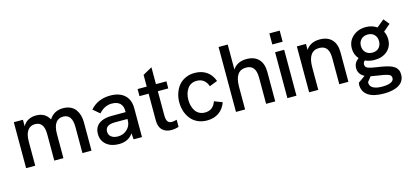

<svg xmlns="http://www.w3.org/2000/svg" viewBox="-72 -1238 4253 1991"><g transform="rotate(-15 2054.0 -242.0)"><path d="M68.5 0V-493H166.5V-423Q189.5 -464.5 226.5 -483Q263.5 -501.5 306.5 -501.5Q406.5 -501.5 449 -421Q499.5 -501.5 598 -501.5Q643 -501.5 677 -485.5Q711 -469.5 731 -441.5Q751 -413.5 760.8 -378.8Q770.5 -344 770.5 -303.5V0H673V-280Q673 -417 576 -417Q524 -417 496.5 -377.2Q469 -337.5 469 -260V0H371V-286Q371 -351.5 346.8 -384.2Q322.5 -417 276 -417Q223 -417 194.8 -377Q166.5 -337 166.5 -260V0Z M1222.5 0 1217.5 -66.5Q1167.5 8.5 1064.5 8.5Q981 8.5 930 -34.8Q879 -78 879 -149Q879 -227.5 940 -265Q987 -294 1066.5 -294H1215.5V-310Q1215.5 -361 1185.5 -389Q1155.5 -417 1098.5 -417Q1020 -417 960 -349L889.5 -408.5Q969.5 -501.5 1105.5 -501.5Q1203.5 -501.5 1258 -451.2Q1312.5 -401 1312.5 -310V0ZM1075.5 -71Q1133.5 -71 1174.5 -109.8Q1215.5 -148.5 1215.5 -206V-220.5H1080.5Q1029.5 -220.5 1002.5 -202Q977 -183.5 977 -148Q977 -112.5 1003.5 -91.8Q1030 -71 1075.5 -71Z M1627.5 8.5Q1568 8.5 1531.8 -25.8Q1495.5 -60 1495.5 -132V-417H1397.5V-493H1495.5V-619L1594.5 -674V-493H1706.5V-417H1594.5V-158.5Q1594.5 -114.5 1608 -93.2Q1621.5 -72 1653.5 -72Q1676 -72 1706.5 -81V-5Q1669.5 8.5 1627.5 8.5Z M2011 8.5Q1956 8.5 1911.2 -12.2Q1866.5 -33 1838 -68.5Q1809.5 -104 1794.2 -149.8Q1779 -195.5 1779 -247Q1779 -298 1794.2 -343.8Q1809.5 -389.5 1838 -424.8Q1866.5 -460 1911.2 -480.8Q1956 -501.5 2011 -501.5Q2084 -501.5 2136.8 -466.2Q2189.5 -431 2215 -361L2129 -327.5Q2115 -369.5 2085.2 -393.2Q2055.5 -417 2011 -417Q1945.5 -417 1911 -367.5Q1876.5 -318 1876.5 -247Q1876.5 -213 1884.8 -183Q1893 -153 1908.8 -129Q1924.5 -105 1951 -91Q1977.5 -77 2011 -77Q2099 -77 2129 -166L2215 -132.5Q2189.5 -63 2136.8 -27.2Q2084 8.5 2011 8.5Z M2321.5 0V-697H2419.5V-429Q2467.5 -501.5 2568.5 -501.5Q2651 -501.5 2697 -453.8Q2743 -406 2743 -316V0H2645V-280Q2645 -350 2619.2 -383.5Q2593.5 -417 2540.5 -417Q2419.5 -417 2419.5 -243V0Z M2873.5 0V-493H2971V0ZM2866.5 -578V-697H2977.5V-578Z M3107 0V-493H3205V-429Q3253 -501.5 3354 -501.5Q3436.5 -501.5 3482.5 -453.8Q3528.5 -406 3528.5 -316V0H3430.5V-280Q3430.5 -350 3404.8 -383.5Q3379 -417 3326 -417Q3205 -417 3205 -243V0Z M3854.5 213.5Q3743.5 213.5 3685.5 173.8Q3627.5 134 3627.5 58.5Q3627.5 51 3630.5 37.5L3706.5 -16.5Q3642 -48.5 3642 -116Q3642 -172.5 3694 -210.5Q3652 -257 3652 -323.5Q3652 -402 3708.2 -451.8Q3764.5 -501.5 3847 -501.5Q3915 -501.5 3966 -466L4046 -531.5L4096 -470.5L4020.5 -406Q4041.5 -368 4041.5 -320Q4041.5 -242.5 3988.5 -195.5Q3935.5 -148.5 3850.5 -148.5Q3795 -148.5 3750.5 -169.5Q3731 -154.5 3731 -131Q3731 -103.5 3756.5 -91.8Q3782 -80 3848.5 -70.5Q3872.5 -67 3886.8 -64.8Q3901 -62.5 3922 -58.5Q3943 -54.5 3955.5 -51.2Q3968 -48 3984.8 -43Q4001.5 -38 4011.5 -32.5Q4021.5 -27 4033.5 -19.5Q4045.5 -12 4052.2 -3.2Q4059 5.5 4065.2 16.2Q4071.5 27 4074 40Q4076.5 53 4076.5 68Q4076.5 138.5 4018.2 176Q3960 213.5 3854.5 213.5ZM3724 65Q3725 102.5 3760 121Q3795 139.5 3856.5 139.5Q3912.5 139.5 3946.5 124.8Q3980.5 110 3980.5 80.5Q3980.5 64.5 3972.2 53.8Q3964 43 3939.5 35.8Q3915 28.5 3901 26Q3887 23.5 3845.5 17.5Q3842 17 3840 16.5Q3838 16 3834.8 15.8Q3831.5 15.5 3829 15Q3793.5 10 3766 4L3724.5 56Q3723.5 62.5 3724 65ZM3749.5 -326Q3749.5 -283 3776 -255.2Q3802.5 -227.5 3848.5 -227.5Q3893.5 -227.5 3919 -255Q3944.5 -282.5 3944.5 -325Q3944.5 -368.5 3918.2 -395.2Q3892 -422 3848.5 -422Q3804.5 -422 3777 -395Q3749.5 -368 3749.5 -326Z"/></g></svg>

Font: HK Grotesk Medium
Style: Regular
Weight: 500
Designer: Alfredo Marco Pradil
Foundry: Hanken Design Co.
Version: Version 3.001;FEAKit 1.0